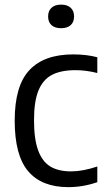

<svg xmlns="http://www.w3.org/2000/svg" viewBox="-20 -780 446 810"><path d="M42 -271Q42 -418 104 -484.2Q166 -550.5 289 -550.5Q344.5 -550.5 390.5 -538.5V-472Q343 -484 298.5 -484Q237 -484 199 -464Q161 -444 142.2 -398Q123.5 -352 123.5 -273Q123.5 -193 141 -145.5Q158.5 -98 192.5 -77.5Q226.5 -57 280 -57Q328.5 -57 390.5 -77.5V-11.5Q330.5 9.5 268.5 9.5Q156 9.5 99 -57.5Q42 -124.5 42 -271ZM183 -710.5Q183 -734 197.2 -747.2Q211.5 -760.5 238 -760.5Q264 -760.5 278.2 -747.2Q292.5 -734 292.5 -710.5Q292.5 -687 278.2 -674Q264 -661 238 -661Q211.5 -661 197.2 -674Q183 -687 183 -710.5Z"/></svg>

Font: Encode Sans Semi Condensed
Style: Regular
Weight: 400
Width: 4
Designer: Multiple Designers
Foundry: Impallari Type
Version: Version 2.000